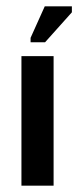

<svg xmlns="http://www.w3.org/2000/svg" viewBox="-20 -589 248 609"><path d="M48 0V-411H150V0ZM123 -455H77V-469L122 -569H208V-550Z"/></svg>

Font: Darker Grotesque Light
Style: Bold
Weight: 700
Version: Version 1.000;gftools[0.9.28]